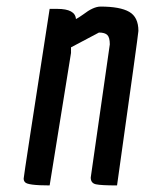

<svg xmlns="http://www.w3.org/2000/svg" viewBox="-20 -564 441 584"><path d="M256 -24 314 -429Q314 -450 306.5 -457.5Q299 -465 281 -465L196 -420V-403L131 0Q63 0 56 -10Q52 -14 52 -21Q52 -28 131 -537H154Q209 -537 211 -506Q219 -510 233 -520Q264 -544 286 -544Q345 -544 373 -528Q401 -512 401 -470Q401 -462 336 0Q287 0 271.5 -3.5Q256 -7 256 -24Z"/></svg>

Font: Economica
Style: Bold Italic
Weight: 700
Designer: Vicente Lamonaca
Foundry: Vicente Lamonaca
Version: Version 1.100